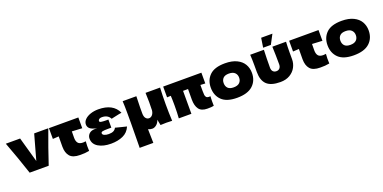

<svg xmlns="http://www.w3.org/2000/svg" viewBox="-11 -1740 5917 2965"><g transform="rotate(-20 2947.0 -257.0)"><path d="M698 -546Q590 -255 506 0H193Q103 -273 0 -546H235L351 -134L466 -546Z M1191 -367Q1099 -373 1023 -376L1022 -270Q1022 -216 1045.5 -185.5Q1069 -155 1129 -155Q1152 -155 1173 -159Q1169 -122 1169 -84Q1169 -66 1171 -2Q1127 6 1097 8Q1067 10 1019 10Q902 10 853.5 -46.5Q805 -103 805 -204L806 -373Q759 -371 708 -367V-544H1191Z M1263 -401Q1263 -445 1297.5 -480.5Q1332 -516 1391 -536.5Q1450 -557 1521 -557Q1764 -557 1842 -385Q1804 -380 1716 -360Q1684 -352 1668 -349Q1630 -424 1531 -424Q1503 -424 1487 -412Q1471 -400 1471 -382Q1471 -365 1500 -360Q1529 -355 1582 -355H1616V-222H1559Q1497 -222 1471.5 -216Q1446 -210 1446 -191Q1446 -167 1476 -154.5Q1506 -142 1546 -142Q1595 -142 1624 -156.5Q1653 -171 1668 -202L1761 -178Q1826 -163 1850 -156Q1812 -66 1727 -28Q1642 10 1531 10Q1403 10 1322 -39Q1241 -88 1241 -178Q1241 -222 1274 -255.5Q1307 -289 1374 -289Q1384 -289 1406 -287Q1322 -307 1292.5 -334Q1263 -361 1263 -401Z M2528 -274Q2528 -127 2535 0Q2471 -3 2440 -3Q2410 -3 2344 0L2325 -94Q2310 -45 2276 -17.5Q2242 10 2207 10Q2191 10 2172.5 6Q2154 2 2140 -5Q2141 133 2145 221H1920Q1920 202 1921 193Q1925 -27 1925 -189V-333Q1925 -466 1920 -546H2145Q2140 -439 2140 -357V-265Q2140 -212 2161.5 -185.5Q2183 -159 2215 -159Q2246 -159 2269.5 -186.5Q2293 -214 2298 -262V-285Q2300 -363 2300 -393Q2300 -462 2296 -546H2535Q2528 -420 2528 -274Z M3217 -80 3218 2Q3195 7 3173 8.5Q3151 10 3111 10Q3014 10 2973 -46.5Q2932 -103 2932 -204L2933 -377H2851V0H2644Q2651 -91 2651 -210Q2651 -302 2647 -370L2585 -367V-544H3213V-367Q3186 -369 3134 -371V-270Q3134 -229 3137 -206Q3140 -183 3153.5 -168Q3167 -153 3195 -153Q3211 -153 3220 -155Q3217 -113 3217 -80Z M3270 -275Q3270 -400 3350.5 -478Q3431 -556 3602 -556Q3717 -556 3794.5 -518.5Q3872 -481 3909 -417.5Q3946 -354 3946 -275Q3946 -146 3860.5 -68Q3775 10 3602 10Q3431 10 3350.5 -68.5Q3270 -147 3270 -275ZM3735 -274Q3735 -323 3703 -354.5Q3671 -386 3606 -386Q3541 -386 3511 -355Q3481 -324 3481 -274Q3481 -222 3511 -191Q3541 -160 3606 -160Q3671 -160 3703 -191Q3735 -222 3735 -274Z M4605 -546Q4600 -466 4600 -373V-259Q4600 -191 4567.5 -129.5Q4535 -68 4470 -29Q4405 10 4313 10Q4159 10 4090 -56Q4021 -122 4021 -259V-373Q4021 -466 4016 -546H4241Q4235 -399 4235 -255Q4235 -213 4255.5 -191Q4276 -169 4311 -169Q4346 -169 4366 -192Q4386 -215 4386 -255Q4386 -399 4380 -546ZM4368 -580H4241L4265 -735H4450Z M5138 -367Q5046 -373 4970 -376L4969 -270Q4969 -216 4992.5 -185.5Q5016 -155 5076 -155Q5099 -155 5120 -159Q5116 -122 5116 -84Q5116 -66 5118 -2Q5074 6 5044 8Q5014 10 4966 10Q4849 10 4800.5 -46.5Q4752 -103 4752 -204L4753 -373Q4706 -371 4655 -367V-544H5138Z M5188 -275Q5188 -400 5268.5 -478Q5349 -556 5520 -556Q5635 -556 5712.5 -518.5Q5790 -481 5827 -417.5Q5864 -354 5864 -275Q5864 -146 5778.5 -68Q5693 10 5520 10Q5349 10 5268.5 -68.5Q5188 -147 5188 -275ZM5653 -274Q5653 -323 5621 -354.5Q5589 -386 5524 -386Q5459 -386 5429 -355Q5399 -324 5399 -274Q5399 -222 5429 -191Q5459 -160 5524 -160Q5589 -160 5621 -191Q5653 -222 5653 -274Z"/></g></svg>

Font: Mantou Sans
Style: Regular
Weight: 400
Designer: Mant0u / artakana
Foundry: Mant0u / artakana
Version: Version 1.001;October 22, 2023;FontCreator 14.0.0.2901 64-bi